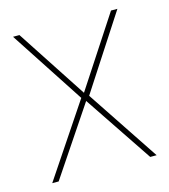

<svg xmlns="http://www.w3.org/2000/svg" viewBox="-83 -569 561 636"><g transform="rotate(-15 198.0 -251.0)"><path d="M19 0 185 -248 19 -502H41L198 -262L355 -502H377L212 -248L377 0H355L198 -234L41 0Z"/></g></svg>

Font: DM Sans 16pt Thin
Style: Regular
Weight: 250
Version: Version 4.004;gftools[0.9.30]